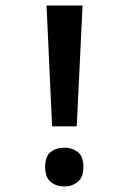

<svg xmlns="http://www.w3.org/2000/svg" viewBox="-20 -685 432 693"><path d="M168 -229 148 -665H278L257 -229ZM212 -12Q183 -12 163 -28.5Q143 -45 143 -82Q143 -121 163 -136.5Q183 -152 212 -152Q240 -152 260.5 -136.5Q281 -121 281 -82Q281 -45 260.5 -28.5Q240 -12 212 -12Z"/></svg>

Font: Noto Sans Gunjala Gondi SemiBold
Style: Regular
Weight: 600
Version: Version 1.004